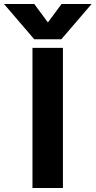

<svg xmlns="http://www.w3.org/2000/svg" viewBox="-110 -938 477 958"><path d="M-90 -918H61L129 -826L197 -918H347L196 -742H61ZM52 -699H204V0H52Z"/></svg>

Font: Prompt SemiBold
Style: Regular
Weight: 600
Designer: Katatrad Team
Foundry: CadsonDemak
Version: Version 1.000